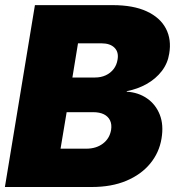

<svg xmlns="http://www.w3.org/2000/svg" viewBox="-22 -748 700 768"><path d="M-2.4 0 117.7 -727.5H428.2Q511.2 -727.5 564.9 -702.6Q618.7 -677.7 641.6 -633.8Q664.6 -589.8 654.8 -533.2Q648.9 -494.6 625 -463.6Q601.1 -432.6 564.7 -412.1Q528.3 -391.6 484.9 -383.3V-381.3Q531.7 -378.4 566.4 -354.2Q601.1 -330.1 617.2 -289.1Q633.3 -248 624 -193.4Q614.7 -137.2 578.6 -93.5Q542.5 -49.8 483.4 -24.9Q424.3 0 345.2 0ZM220.2 -153.3H323.2Q362.8 -153.3 389.6 -173.6Q416.5 -193.8 422.4 -228.5Q425.8 -250.5 418.2 -266.4Q410.6 -282.2 393.6 -290.8Q376.5 -299.3 350.1 -299.3H244.6ZM267.6 -438H358.4Q381.8 -438 400.9 -446.8Q419.9 -455.6 432.4 -471.7Q444.8 -487.8 448.2 -509.3Q453.6 -539.6 436 -557.1Q418.5 -574.7 383.8 -574.7H290Z"/></svg>

Font: Inter 28pt Black
Style: Italic
Weight: 900
Italic angle: -9.3988°
Designer: Rasmus Andersson
Foundry: rsms
Version: Version 4.001;git-66647c0bb